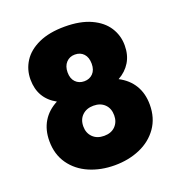

<svg xmlns="http://www.w3.org/2000/svg" viewBox="-136 -860 924 988"><g transform="rotate(-20 326.5 -366.5)"><path d="M157 -397Q68 -446 68 -550Q68 -604 96.5 -648.5Q125 -693 183 -719.5Q241 -746 326 -746Q411 -746 469 -719.5Q527 -693 555.5 -648.5Q584 -604 584 -550Q584 -497 560.5 -458.5Q537 -420 495 -397Q547 -370 574 -325Q601 -280 601 -219Q601 -146 564 -93.5Q527 -41 464.5 -14Q402 13 326 13Q250 13 187.5 -14Q125 -41 88 -93.5Q51 -146 51 -219Q51 -280 78 -325Q105 -370 157 -397ZM392 -519Q392 -554 374 -573.5Q356 -593 326 -593Q297 -593 278.5 -573Q260 -553 260 -519Q260 -485 278.5 -466Q297 -447 326 -447Q355 -447 373.5 -466Q392 -485 392 -519ZM326 -313Q288 -313 264.5 -290.5Q241 -268 241 -230Q241 -194 264 -171Q287 -148 326 -148Q365 -148 387.5 -171Q410 -194 410 -230Q410 -268 387 -290.5Q364 -313 326 -313Z"/></g></svg>

Font: DVN-Poppins ExtBd
Style: Regular
Weight: 800
Designer: Ninad Kale (Devanagari), Jonny Pinhorn (Latin)
Foundry: Indian Type Foundry
Version: 4.004